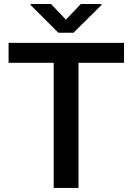

<svg xmlns="http://www.w3.org/2000/svg" viewBox="-20 -921 649 941"><path d="M587.9 -710.9V-613.3H364.7V0H243.2V-613.3H22V-710.9ZM230 -901.4 303.2 -824.7 376 -901.4H477.1V-896L340.3 -760.7H266.1L129.9 -896.5V-901.4Z"/></svg>

Font: Vazirmatn RD Medium
Style: Regular
Weight: 500
Designer: Saber Rastikerdar
Foundry: Saber Rastikerdar
Version: Version 33.003